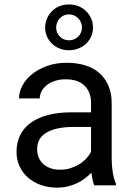

<svg xmlns="http://www.w3.org/2000/svg" viewBox="-20 -838 600 868"><path d="M406.2 0Q401.4 -10.3 398.4 -25.4Q395.5 -40.5 393.1 -57.1Q380.4 -43.9 364 -31.5Q347.7 -19 328.1 -9.8Q308.6 -0.5 286.1 4.9Q263.7 10.3 238.3 10.3Q196.8 10.3 162.8 -2.4Q128.9 -15.1 105 -36.6Q81.1 -58.1 67.9 -87.6Q54.7 -117.2 54.7 -150.9Q54.7 -194.8 71.8 -228.3Q88.9 -261.7 120.8 -284.2Q152.8 -306.6 198.2 -318.4Q243.7 -330.1 299.3 -330.1H391.6V-372.6Q391.6 -421.4 362.5 -450.4Q333.5 -479.5 276.4 -479.5Q250.5 -479.5 228.8 -472.4Q207 -465.3 191.9 -453.4Q176.8 -441.4 168.2 -425.8Q159.7 -410.2 159.7 -393.1H65.9Q65.9 -422.4 81.3 -451.2Q96.7 -480 124.8 -502.7Q152.8 -525.4 192.9 -539.8Q232.9 -554.2 282.2 -554.2Q326.2 -554.2 363.8 -543Q401.4 -531.7 428 -508.8Q454.6 -485.8 469.7 -451.7Q484.9 -417.5 484.9 -371.6V-118.7Q484.9 -90.8 489.5 -60.5Q494.1 -30.3 503.9 -7.8V0ZM252 -70.8Q277.3 -70.8 299.3 -77.9Q321.3 -85 339.4 -96.2Q357.4 -107.4 370.8 -122.1Q384.3 -136.7 391.6 -152.3V-264.2H314.5Q234.4 -264.2 191.2 -239.3Q147.9 -214.4 147.9 -164.1Q147.9 -144.5 154.5 -127.4Q161.1 -110.4 174.3 -97.9Q187.5 -85.4 206.8 -78.1Q226.1 -70.8 252 -70.8ZM184.1 -713.4Q184.1 -735.4 192.4 -754.4Q200.7 -773.4 215.1 -787.8Q229.5 -802.2 249.3 -810.1Q269 -817.9 292 -817.9Q314.5 -817.9 334.5 -810.1Q354.5 -802.2 369.1 -787.8Q383.8 -773.4 392.1 -754.4Q400.4 -735.4 400.4 -713.4Q400.4 -691.4 392.1 -672.9Q383.8 -654.3 369.1 -640.4Q354.5 -626.5 334.5 -618.7Q314.5 -610.8 292 -610.8Q269 -610.8 249.3 -618.7Q229.5 -626.5 215.1 -640.4Q200.7 -654.3 192.4 -672.9Q184.1 -691.4 184.1 -713.4ZM233.9 -713.4Q233.9 -702.6 238 -691.9Q242.2 -681.2 250 -673.1Q257.8 -665 268.3 -660.4Q278.8 -655.8 292 -655.8Q304.7 -655.8 315.4 -660.4Q326.2 -665 334 -672.9Q341.8 -680.7 346.2 -691.4Q350.6 -702.1 350.6 -713.4Q350.6 -725.6 346.2 -736.1Q341.8 -746.6 334 -754.9Q326.2 -763.2 315.4 -768.1Q304.7 -772.9 292 -772.9Q278.8 -772.9 268.3 -768.1Q257.8 -763.2 250 -754.9Q242.2 -746.6 238 -736.1Q233.9 -725.6 233.9 -713.4Z"/></svg>

Font: Roboto2
Style: Regular
Weight: 400
Designer: Google
Foundry: Google
Version: Version 2.000981-w3; 2014; ttfautohint (v1.1) -l 5 -r 24 -G 